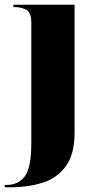

<svg xmlns="http://www.w3.org/2000/svg" viewBox="-45 -556 420 816"><path d="M-25 240V230H-18Q34 230 61 192.5Q88 155 88 55V-461Q88 -503 66.5 -514.5Q45 -526 16 -526H12V-536H272V8Q272 97 236.5 148Q201 199 139 219.5Q77 240 -3 240Z"/></svg>

Font: Noto Serif Display SemiCondensed Black
Style: Regular
Weight: 900
Width: 4
Designer: Monotype Design Team
Foundry: Monotype Imaging Inc.
Version: Version 2.009